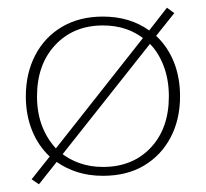

<svg xmlns="http://www.w3.org/2000/svg" viewBox="-20 -446 534 498"><path d="M81 32 62 19 109 -40Q79 -68 63 -108Q47 -148 47 -196Q47 -256 71.5 -303Q96 -350 141 -376.5Q186 -403 247 -403Q317 -403 367 -367L413 -426L432 -412L385 -353Q415 -325 431 -285Q447 -245 447 -196Q447 -136 422.5 -89.5Q398 -43 353.5 -16.5Q309 10 247 10Q211 10 181 0.5Q151 -9 127 -26ZM117 -51 356 -354 358 -342Q333 -362 306 -371Q279 -380 247 -380Q171 -380 123.5 -329.5Q76 -279 76 -196Q76 -152 90 -117Q104 -82 129 -57ZM247 -13Q324 -13 371 -63Q418 -113 418 -196Q418 -241 403.5 -277.5Q389 -314 364 -337L372 -336L136 -38V-51Q158 -33 186 -23Q214 -13 247 -13Z"/></svg>

Font: Rokkitt Thin
Style: Regular
Weight: 250
Version: Version 3.103